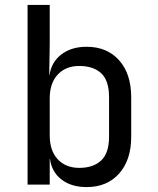

<svg xmlns="http://www.w3.org/2000/svg" viewBox="-20 -750 640 780"><path d="M332 10Q270 10 230 -20.5Q190 -51 183 -105H182V0H92V-730H182V-570L180 -445H181Q189 -498 229.5 -529Q270 -560 332 -560Q415 -560 464 -505Q513 -450 513 -355V-194Q513 -100 464 -45Q415 10 332 10ZM302 -68Q359 -68 391 -98Q423 -128 423 -195V-355Q423 -423 391 -452.5Q359 -482 302 -482Q247 -482 214.5 -447Q182 -412 182 -350V-200Q182 -138 214.5 -103Q247 -68 302 -68Z"/></svg>

Font: JetBrainsMonoNL NF
Style: Regular
Weight: 400
Designer: Philipp Nurullin, Konstantin Bulenkov
Foundry: JetBrains
Version: Version 2.304; ttfautohint (v1.8.4.7-5d5b);Nerd Fonts 3.2.1